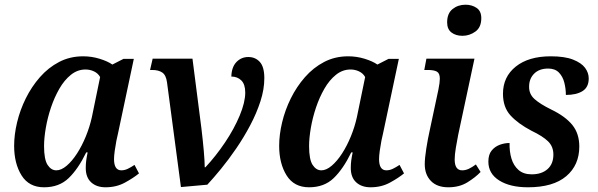

<svg xmlns="http://www.w3.org/2000/svg" viewBox="-20 -785 2537 815"><path d="M167 10Q103 10 71.5 -40.5Q40 -91 40 -166Q40 -213 52.5 -265.5Q65 -318 89.5 -367.5Q114 -417 149.5 -457.5Q185 -498 231 -522Q277 -546 333 -546Q369 -546 403 -535.5Q437 -525 457 -511L504 -535H548L481 -219Q478 -208 474 -187.5Q470 -167 467 -145Q464 -123 464 -110Q464 -62 495 -62Q509 -62 522.5 -68.5Q536 -75 551 -85L570 -49Q547 -30 510.5 -10Q474 10 428 10Q390 10 367 -11Q344 -32 344 -72Q344 -89 346 -104Q348 -119 352 -138H346Q312 -68 271.5 -29Q231 10 167 10ZM219 -62Q240 -62 263 -81.5Q286 -101 307 -133.5Q328 -166 344.5 -206.5Q361 -247 370 -288L405 -458Q396 -474 379 -482Q362 -490 343 -490Q309 -490 281 -467.5Q253 -445 232 -408.5Q211 -372 196.5 -329Q182 -286 174.5 -242.5Q167 -199 167 -165Q167 -108 182 -85Q197 -62 219 -62Z M689 -435Q685 -466 669 -477Q653 -488 626 -488H617L628 -536H797L835 -240Q841 -190 845 -145Q849 -100 849 -75H852Q896 -122 935 -180Q974 -238 997.5 -294.5Q1021 -351 1021 -392Q1021 -427 1004.5 -443.5Q988 -460 962 -460Q963 -500 983.5 -521.5Q1004 -543 1034 -543Q1064 -543 1083 -522Q1102 -501 1102 -453Q1102 -406 1085.5 -355Q1069 -304 1042 -253Q1015 -202 982.5 -154.5Q950 -107 918 -68Q886 -29 860 -1L748 9Z M1292 10Q1228 10 1196.5 -40.5Q1165 -91 1165 -166Q1165 -213 1177.5 -265.5Q1190 -318 1214.5 -367.5Q1239 -417 1274.5 -457.5Q1310 -498 1356 -522Q1402 -546 1458 -546Q1494 -546 1528 -535.5Q1562 -525 1582 -511L1629 -535H1673L1606 -219Q1603 -208 1599 -187.5Q1595 -167 1592 -145Q1589 -123 1589 -110Q1589 -62 1620 -62Q1634 -62 1647.5 -68.5Q1661 -75 1676 -85L1695 -49Q1672 -30 1635.5 -10Q1599 10 1553 10Q1515 10 1492 -11Q1469 -32 1469 -72Q1469 -89 1471 -104Q1473 -119 1477 -138H1471Q1437 -68 1396.5 -29Q1356 10 1292 10ZM1344 -62Q1365 -62 1388 -81.5Q1411 -101 1432 -133.5Q1453 -166 1469.5 -206.5Q1486 -247 1495 -288L1530 -458Q1521 -474 1504 -482Q1487 -490 1468 -490Q1434 -490 1406 -467.5Q1378 -445 1357 -408.5Q1336 -372 1321.5 -329Q1307 -286 1299.5 -242.5Q1292 -199 1292 -165Q1292 -108 1307 -85Q1322 -62 1344 -62Z M1943 -633Q1915 -633 1896.5 -647Q1878 -661 1878 -690Q1878 -728 1901 -746.5Q1924 -765 1956 -765Q1983 -765 2003 -751.5Q2023 -738 2023 -708Q2023 -669 1998 -651Q1973 -633 1943 -633ZM1883 10Q1835 10 1809 -17Q1783 -44 1783 -88Q1783 -113 1789.5 -154.5Q1796 -196 1805 -236L1841 -405Q1847 -435 1847 -451Q1847 -474 1834.5 -481Q1822 -488 1796 -488H1781L1790 -536H1994L1925 -213Q1920 -188 1915 -158Q1910 -128 1910 -108Q1910 -62 1942 -62Q1956 -62 1970 -68.5Q1984 -75 2000 -87L2020 -55Q1998 -32 1964 -11Q1930 10 1883 10Z M2221 10Q2145 10 2099 -19Q2053 -48 2053 -99Q2053 -129 2067 -146Q2081 -163 2101.5 -170.5Q2122 -178 2143 -178Q2142 -142 2151 -112Q2160 -82 2181 -63.5Q2202 -45 2237 -45Q2279 -45 2304 -67Q2329 -89 2329 -129Q2329 -163 2306.5 -185Q2284 -207 2236 -230Q2179 -260 2147 -295Q2115 -330 2115 -387Q2115 -459 2169.5 -502.5Q2224 -546 2318 -546Q2377 -546 2412.5 -532Q2448 -518 2463.5 -497Q2479 -476 2479 -452Q2479 -415 2453 -398.5Q2427 -382 2382 -382Q2382 -408 2375.5 -434Q2369 -460 2352.5 -477Q2336 -494 2307 -494Q2269 -494 2247.5 -472.5Q2226 -451 2226 -418Q2225 -386 2249 -364.5Q2273 -343 2320 -320Q2380 -291 2409.5 -254.5Q2439 -218 2439 -163Q2439 -84 2383.5 -37Q2328 10 2221 10Z"/></svg>

Font: Noto Serif SemiCondensed SemiBold
Style: Italic
Weight: 600
Width: 4
Italic angle: -12°
Designer: Monotype Design Team
Foundry: Monotype Imaging Inc.
Version: Version 2.014; ttfautohint (v1.8.4.7-5d5b)